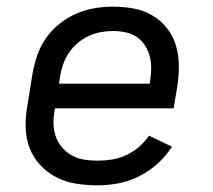

<svg xmlns="http://www.w3.org/2000/svg" viewBox="-20 -548 640 576"><path d="M273 8Q240 8 208.5 3Q177 -2 149.5 -16Q122 -30 101 -52.5Q80 -75 69 -103.5Q58 -132 57 -164.5Q56 -197 62 -230L78 -330Q83 -357 92.5 -384Q102 -411 119 -435Q136 -459 159.5 -477.5Q183 -496 210 -507.5Q237 -519 264.5 -523.5Q292 -528 319 -528Q351 -528 381 -522.5Q411 -517 436.5 -502Q462 -487 480.5 -464Q499 -441 507.5 -412.5Q516 -384 516.5 -353Q517 -322 512 -290L501 -223H145L144 -218Q140 -197 140.5 -176.5Q141 -156 147.5 -138Q154 -120 166.5 -105.5Q179 -91 196 -81.5Q213 -72 233 -69Q253 -66 273 -66Q295 -66 316.5 -69.5Q338 -73 358.5 -82.5Q379 -92 396.5 -107Q414 -122 427 -141L496 -108Q478 -80 452.5 -57Q427 -34 397 -19Q367 -4 335.5 2Q304 8 273 8ZM157 -297H429L430 -302Q433 -322 433.5 -341Q434 -360 429.5 -378Q425 -396 415 -411.5Q405 -427 390.5 -437Q376 -447 357 -451Q338 -455 319 -455Q300 -455 281.5 -451.5Q263 -448 245 -439.5Q227 -431 212 -418Q197 -405 186 -388.5Q175 -372 169 -354Q163 -336 160 -318Z"/></svg>

Font: Iosevka Aile
Style: Italic
Weight: 400
Italic angle: -9°
Designer: Belleve Invis
Foundry: Belleve Invis
Version: Version 28.0.1; ttfautohint (v1.8.4)